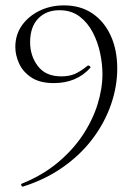

<svg xmlns="http://www.w3.org/2000/svg" viewBox="-20 -419 505 714"><path d="M180 -110Q128 -110 96.5 -131Q65 -152 51 -183Q37 -214 37 -244Q37 -290 61.5 -324.5Q86 -359 127 -379Q168 -399 218 -399Q279 -399 323 -369.5Q367 -340 391.5 -287Q416 -234 416 -164Q416 -97 392.5 -29.5Q369 38 324 97.5Q279 157 213.5 203Q148 249 65 275Q62 276 59.5 271Q57 266 61 264Q136 234 192.5 187.5Q249 141 286.5 85Q324 29 342.5 -30Q361 -89 361 -144Q361 -180 352.5 -221Q344 -262 325 -298.5Q306 -335 275.5 -358Q245 -381 201 -381Q152 -381 122 -350Q92 -319 92 -262Q92 -211 121 -173Q150 -135 208 -135Q237 -135 258 -144Q279 -153 305 -174Q308 -177 313 -173.5Q318 -170 316 -167Q265 -110 180 -110Z"/></svg>

Font: Cormorant Light Light
Style: Regular
Weight: 300
Version: Version 4.000